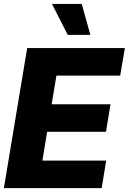

<svg xmlns="http://www.w3.org/2000/svg" viewBox="-25 -977 668 997"><path d="M-4.9 0 116.2 -727.5H623.5L599.1 -584.5H268.1L243.2 -435.5H548.8L525.4 -292.5H219.7L195.3 -143.1H526.4L502.9 0ZM326.7 -795.9 245.1 -956.5H399.4L444.3 -795.9Z"/></svg>

Font: Inter Tight ExtraBold
Style: Italic
Weight: 800
Italic angle: -9.39999°
Designer: Rasmus Andersson
Foundry: rsms
Version: Version 3.004